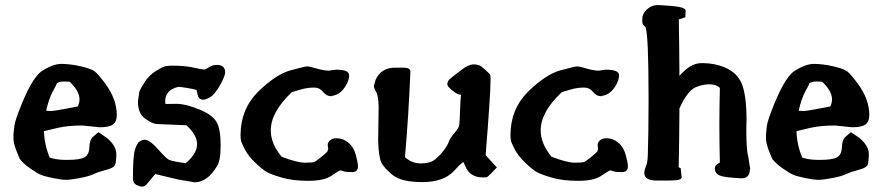

<svg xmlns="http://www.w3.org/2000/svg" viewBox="-20 -688 3420 744"><path d="M200.2 -365.2Q199.2 -359.4 184.8 -334Q170.4 -308.6 158.7 -258.8Q169.4 -257.8 178.2 -257.8Q187 -257.8 223.9 -264.6Q260.7 -271.5 281.2 -275.4Q288.1 -289.1 288.1 -302.7Q288.1 -335.4 249.5 -371.6Q241.7 -372.1 226.6 -372.1Q210.4 -372.1 200.2 -365.2ZM233.4 -68.4H241.2Q288.6 -68.4 306.9 -78.1Q325.2 -87.9 326.2 -117.7Q327.1 -147.5 341.8 -159.2L361.3 -175.8L394 -153.8L394.5 -153.3Q430.7 -123 430.7 -90.8Q430.7 -58.6 425.3 -47.9Q419.9 -37.1 391.1 -29.8Q362.3 -22.5 343.8 -13.7Q325.2 -4.9 289.3 2Q253.4 8.8 235.8 8.8Q218.3 8.8 184.8 2Q151.4 -4.9 137.2 -11Q123 -17.1 95.7 -36.4Q68.4 -55.7 56.2 -72.8L41 -110.4Q32.2 -136.7 32.2 -150.4V-167.5L34.7 -191.4Q35.2 -209.5 50.8 -251Q101.6 -386.7 143.6 -413.6Q185.5 -440.4 218.3 -440.4Q251 -440.4 292 -431.2Q333 -421.9 346.7 -411.6Q360.4 -401.4 388.7 -362.8Q432.6 -303.2 432.6 -241.2Q432.6 -217.3 418 -206.1Q403.3 -194.8 367.2 -194.8H366.7L299.3 -201.7Q242.2 -201.7 201.7 -192.1Q161.1 -182.6 150.4 -179.7Q151.9 -127.4 172.4 -77.6Q196.8 -68.8 233.4 -68.4Z M820.3 -436.5Q852.5 -436.5 852.5 -407.2Q852.5 -393.1 832 -356.9Q811.5 -320.8 794.4 -311.3Q777.3 -301.8 770.5 -301.8H762.2L760.3 -302.7Q748 -307.1 745.6 -321.8Q743.2 -336.4 741.2 -339.4Q736.3 -341.8 709.5 -346.4Q682.6 -351.1 671.4 -351.6Q620.1 -339.4 620.1 -295.9Q620.1 -290.5 621.1 -285.2H627.9Q634.3 -285.6 666 -285.6Q697.8 -285.6 749.8 -264.9Q801.8 -244.1 818.4 -216.6Q835 -189 835 -126.2Q835 -63.5 820.3 -43.5Q785.2 16.6 735.4 18.6L671.4 7.8L581.5 -13.7L547.4 27.3Q539.1 35.2 530.3 35.2Q521.5 35.2 508.3 28.3Q495.1 21.5 495.1 3.4Q495.1 -83 502.9 -107.9Q510.7 -132.8 521 -139.6Q531.2 -146.5 541 -146.5Q561.5 -146.5 601.1 -100.1Q626 -72.8 635.7 -68.4Q650.9 -62 699.7 -55.7Q743.7 -92.8 743.7 -129.2Q743.7 -165.5 702.1 -202.6L586.4 -207.5H585.4Q568.4 -209.5 541.5 -229Q514.6 -248.5 514.6 -294.4V-294.9L519.5 -331.1Q522.9 -342.8 540.3 -369.6Q557.6 -396.5 583.5 -412.6Q609.4 -428.7 620.4 -431.2Q631.3 -433.6 645.5 -433.6Q697.8 -433.6 731 -425.8Q763.7 -418.5 771.5 -418.5Q771.5 -418.5 772.5 -418.5Q777.3 -419.4 790.8 -428Q804.2 -436.5 820.3 -436.5Z M1367.2 -43.5Q1367.2 -21 1343.3 -21Q1319.3 -21 1311 -24.4Q1300.8 -28.8 1296.1 -27.1Q1291.5 -25.4 1263.2 -6.3Q1234.9 12.7 1174.6 12.7Q1114.3 12.7 1071.3 0Q1028.3 -12.7 1012.7 -22Q997.1 -31.2 969.7 -57.1Q942.4 -83 928.7 -109.4Q915 -135.7 913.6 -145Q912.1 -154.3 912.1 -164.1Q912.1 -264.6 980.5 -333Q1049.8 -400.4 1106 -415.5Q1162.1 -430.7 1170.4 -430.7Q1178.7 -430.7 1205.3 -422.9Q1231.9 -415 1252.9 -414.1L1281.2 -418H1282.2Q1333 -418 1333 -396.5Q1333 -378.9 1321.3 -358.4Q1300.3 -321.3 1268.1 -316.9L1266.6 -315.4H1261.7Q1245.1 -315.4 1231.7 -332Q1218.3 -348.6 1199.2 -348.6H1194.8Q1170.4 -348.6 1143.8 -340.6Q1117.2 -332.5 1111.3 -331.1Q1029.3 -254.4 1029.3 -182.6Q1029.3 -131.3 1071.3 -80.6Q1131.8 -57.6 1161.1 -57.6Q1190.4 -57.6 1197.8 -60.5Q1205.1 -63.5 1224.9 -79.6Q1244.6 -95.7 1248.5 -100.6L1252 -111.3Q1250 -118.7 1250 -127.4Q1250 -136.2 1259 -144.3Q1268.1 -152.3 1283.2 -152.3H1284.2Q1309.1 -152.3 1329.8 -135.3Q1350.6 -118.2 1358.9 -87.4Q1367.2 -56.6 1367.2 -43.5Z M1846.7 -429.2Q1879.4 -401.9 1880.4 -396Q1880.9 -391.6 1880.9 -380.4Q1880.9 -322.3 1861.8 -86.9L1905.3 -39.1L1882.8 -15.6Q1869.1 -1.5 1864.3 -1Q1858.4 -0.5 1851.1 -0.5Q1799.8 -0.5 1782.2 -45.9Q1778.3 -55.7 1774.9 -60.1Q1760.7 -49.8 1739.3 -25.9Q1699.2 17.6 1617.2 17.6Q1535.2 17.6 1502 -9.5Q1468.8 -36.6 1458 -57.4Q1447.3 -78.1 1445.3 -143.6L1447.3 -273.4Q1446.3 -317.4 1437.5 -332Q1428.7 -346.7 1428.7 -354.5V-355L1435.5 -378.9Q1457 -425.8 1509.8 -425.8H1545.9Q1570.3 -424.8 1570.3 -411.1V-410.6Q1563.5 -243.2 1549.3 -79.1Q1576.2 -54.7 1610.8 -54.7Q1645.5 -54.7 1664.1 -68.8Q1682.6 -83 1698.5 -103.8Q1714.4 -124.5 1718.8 -138.2Q1723.1 -151.9 1739.7 -171.1Q1756.3 -190.4 1758.8 -200Q1761.2 -209.5 1762.7 -260.3Q1764.2 -311 1767.1 -320.8Q1764.2 -321.8 1756.8 -322.8Q1749.5 -323.7 1731.4 -338.4Q1713.4 -353 1713.4 -361.3Q1713.4 -373.5 1723.4 -382.1Q1733.4 -390.6 1738.3 -394.3Q1743.2 -397.9 1769.5 -418.2Q1795.9 -438.5 1815.7 -438.5Q1835.4 -438.5 1846.7 -429.2Z M2413.1 -43.5Q2413.1 -21 2389.2 -21Q2365.2 -21 2356.9 -24.4Q2346.7 -28.8 2342 -27.1Q2337.4 -25.4 2309.1 -6.3Q2280.8 12.7 2220.5 12.7Q2160.2 12.7 2117.2 0Q2074.2 -12.7 2058.6 -22Q2043 -31.2 2015.6 -57.1Q1988.3 -83 1974.6 -109.4Q1960.9 -135.7 1959.5 -145Q1958 -154.3 1958 -164.1Q1958 -264.6 2026.4 -333Q2095.7 -400.4 2151.9 -415.5Q2208 -430.7 2216.3 -430.7Q2224.6 -430.7 2251.2 -422.9Q2277.8 -415 2298.8 -414.1L2327.1 -418H2328.1Q2378.9 -418 2378.9 -396.5Q2378.9 -378.9 2367.2 -358.4Q2346.2 -321.3 2314 -316.9L2312.5 -315.4H2307.6Q2291 -315.4 2277.6 -332Q2264.2 -348.6 2245.1 -348.6H2240.7Q2216.3 -348.6 2189.7 -340.6Q2163.1 -332.5 2157.2 -331.1Q2075.2 -254.4 2075.2 -182.6Q2075.2 -131.3 2117.2 -80.6Q2177.7 -57.6 2207 -57.6Q2236.3 -57.6 2243.7 -60.5Q2251 -63.5 2270.8 -79.6Q2290.5 -95.7 2294.4 -100.6L2297.9 -111.3Q2295.9 -118.7 2295.9 -127.4Q2295.9 -136.2 2304.9 -144.3Q2314 -152.3 2329.1 -152.3H2330.1Q2355 -152.3 2375.7 -135.3Q2396.5 -118.2 2404.8 -87.4Q2413.1 -56.6 2413.1 -43.5Z M2769.5 -347.2Q2755.9 -361.3 2729.5 -361.3Q2703.1 -361.3 2675.8 -349.9Q2648.4 -338.4 2621.1 -285.2L2612.8 -268.1Q2612.3 -154.3 2609.9 -40L2617.7 -36.1L2621.6 1Q2617.2 8.8 2600.1 10.3Q2583 11.7 2557.4 11.7Q2531.7 11.7 2525.4 11.7Q2476.6 11.7 2476.6 -17.6Q2476.6 -28.3 2482.9 -42.7Q2489.3 -57.1 2490.2 -85.4Q2493.2 -171.4 2493.2 -305.7Q2493.2 -553.2 2481.4 -583Q2468.8 -592.3 2468.8 -604V-613.8Q2468.8 -635.3 2486.8 -651.6Q2504.9 -668 2527.3 -668.5V-668H2538.1H2538.6Q2587.9 -665.5 2611.8 -661.1Q2637.7 -656.2 2636.7 -645L2635.7 -621.1Q2623 -616.7 2610.4 -612.8Q2612.3 -503.4 2612.8 -393.6Q2654.8 -443.4 2698.2 -443.4H2699.2Q2757.8 -443.4 2801.3 -420.7Q2844.7 -397.9 2858.9 -350.8Q2873 -303.7 2873 -221.7L2872.1 -203.6V-175.8Q2872.1 -107.4 2879.4 -81.1L2887.2 -32.2L2885.7 -30.8Q2884.8 2.9 2854 2.9Q2841.8 2.9 2806.6 -0.5Q2771.5 -3.9 2760.7 -12.5Q2750 -21 2750 -35.6V-38.1L2751 -40.5V-42L2752 -43.5Q2754.9 -49.8 2769.5 -58.6Q2767.6 -130.9 2767.6 -202.9Q2767.6 -274.9 2769.5 -347.2Z M3116.2 -365.2Q3115.2 -359.4 3100.8 -334Q3086.4 -308.6 3074.7 -258.8Q3085.4 -257.8 3094.2 -257.8Q3103 -257.8 3139.9 -264.6Q3176.8 -271.5 3197.3 -275.4Q3204.1 -289.1 3204.1 -302.7Q3204.1 -335.4 3165.5 -371.6Q3157.7 -372.1 3142.6 -372.1Q3126.5 -372.1 3116.2 -365.2ZM3149.4 -68.4H3157.2Q3204.6 -68.4 3222.9 -78.1Q3241.2 -87.9 3242.2 -117.7Q3243.2 -147.5 3257.8 -159.2L3277.3 -175.8L3310.1 -153.8L3310.5 -153.3Q3346.7 -123 3346.7 -90.8Q3346.7 -58.6 3341.3 -47.9Q3335.9 -37.1 3307.1 -29.8Q3278.3 -22.5 3259.8 -13.7Q3241.2 -4.9 3205.3 2Q3169.4 8.8 3151.9 8.8Q3134.3 8.8 3100.8 2Q3067.4 -4.9 3053.2 -11Q3039.1 -17.1 3011.7 -36.4Q2984.4 -55.7 2972.2 -72.8L2957 -110.4Q2948.2 -136.7 2948.2 -150.4V-167.5L2950.7 -191.4Q2951.2 -209.5 2966.8 -251Q3017.6 -386.7 3059.6 -413.6Q3101.6 -440.4 3134.3 -440.4Q3167 -440.4 3208 -431.2Q3249 -421.9 3262.7 -411.6Q3276.4 -401.4 3304.7 -362.8Q3348.6 -303.2 3348.6 -241.2Q3348.6 -217.3 3334 -206.1Q3319.3 -194.8 3283.2 -194.8H3282.7L3215.3 -201.7Q3158.2 -201.7 3117.7 -192.1Q3077.1 -182.6 3066.4 -179.7Q3067.9 -127.4 3088.4 -77.6Q3112.8 -68.8 3149.4 -68.4Z"/></svg>

Font: Drukaatie burti
Style: Demi
Weight: 600
Version: Version 0.14